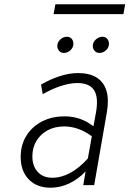

<svg xmlns="http://www.w3.org/2000/svg" viewBox="-20 -864 604 896"><path d="M216 12Q152 12 114.2 -26.8Q76.5 -65.5 76.5 -132Q76.5 -187.5 102.8 -230Q129 -272.5 175.2 -296.8Q221.5 -321 281.5 -321Q319.5 -321 352.8 -309.5Q386 -298 416 -274.5L427 -334Q441 -407 419.8 -441.8Q398.5 -476.5 341 -476.5Q307 -476.5 264.8 -463Q222.5 -449.5 179.5 -424.5L171.5 -469.5Q219.5 -496.5 262.8 -509.8Q306 -523 344.5 -523Q398 -523 431.5 -501.8Q465 -480.5 477 -439.5Q489 -398.5 478.5 -339L419.5 0H368.5L379.5 -64Q344 -27 302.2 -7.5Q260.5 12 216 12ZM223.5 -34.5Q266 -34.5 308 -57.2Q350 -80 390 -124.5L408.5 -228Q378.5 -250.5 345.8 -262.2Q313 -274 279.5 -274Q236 -274 202.5 -256Q169 -238 150 -206.5Q131 -175 131 -134.5Q131 -89 156 -61.8Q181 -34.5 223.5 -34.5ZM444 -617Q430.5 -617 421.8 -626.5Q413 -636 413 -649.5Q413 -667 427.2 -679.8Q441.5 -692.5 458 -692.5Q472 -692.5 480.2 -683Q488.5 -673.5 488.5 -659.5Q488.5 -648 482.2 -638.2Q476 -628.5 465.8 -622.8Q455.5 -617 444 -617ZM278 -617Q264.5 -617 256 -626.5Q247.5 -636 247.5 -649.5Q247.5 -661 253.8 -670.8Q260 -680.5 270.2 -686.5Q280.5 -692.5 292 -692.5Q306.5 -692.5 314.5 -683Q322.5 -673.5 322.5 -659.5Q322.5 -643 309.2 -630Q296 -617 278 -617ZM230 -798 238.5 -844H564L556 -798Z"/></svg>

Font: Overpass ExtraLight
Style: Italic
Weight: 250
Italic angle: -10°
Designer: Delve Withrington, Dave Bailey, Thomas Jockin
Foundry: Delve Fonts LLC
Version: Version 4.000